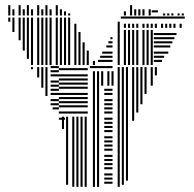

<svg xmlns="http://www.w3.org/2000/svg" viewBox="-20 -724 750 744"><path d="M108 -456H100V-464H108ZM132 -424H124V-464H132ZM148 -384H140V-464H148ZM164 -352H156V-464H164ZM232 -260H208V-268H232ZM208 -300H184V-308H208ZM208 -316H176V-324H208ZM208 -332H176V-340H208ZM208 -356H176V-364H208ZM208 -372H176V-380H208ZM208 -388H176V-396H208ZM208 -404H176V-412H208ZM208 -428H176V-436H208ZM208 -444H176V-452H208ZM208 -460H176V-468H208ZM228 -224H220V-272H228ZM244 -8H236V-272H244ZM268 0H260V-272H268ZM284 0H276V-272H284ZM300 0H292V-272H300ZM316 0H308V-272H316ZM320 -284H208V-292H320ZM320 -308H208V-316H320ZM320 -324H208V-332H320ZM320 -340H208V-348H320ZM320 -356H208V-364H320ZM320 -380H208V-388H320ZM320 -396H208V-404H320ZM320 -412H208V-420H320ZM320 -428H208V-436H320ZM320 -452H208V-460H320ZM348 0H340V-392H348ZM364 0H356V-392H364ZM416 -12H384V-20H416ZM416 -28H384V-36H416ZM416 -44H384V-52H416ZM416 -68H384V-76H416ZM416 -84H384V-92H416ZM416 -100H384V-108H416ZM416 -116H384V-124H416ZM416 -140H384V-148H416ZM416 -156H384V-164H416ZM416 -172H384V-180H416ZM416 -188H384V-196H416ZM416 -212H384V-220H416ZM416 -228H384V-236H416ZM416 -244H384V-252H416ZM416 -260H384V-268H416ZM416 -284H384V-292H416ZM416 -300H384V-308H416ZM416 -316H384V-324H416ZM416 -332H384V-340H416ZM416 -356H384V-364H416ZM416 -372H384V-380H416ZM348 -392H340V-448H348ZM364 -392H356V-448H364ZM380 -392H372V-448H380ZM404 -392H396V-448H404ZM420 -392H412V-448H420ZM416 -460H328V-468H416ZM444 0H436V-408H444ZM460 -8H452V-408H460ZM476 -24H468V-408H476ZM500 -256H492V-408H500ZM516 -288H508V-408H516ZM532 -320H524V-408H532ZM548 -360H540V-408H548ZM572 -392H564V-408H572ZM444 -408H436V-448H444ZM460 -408H452V-448H460ZM476 -408H468V-448H476ZM500 -408H492V-448H500ZM516 -408H508V-448H516ZM532 -408H524V-448H532ZM548 -408H540V-448H548ZM572 -408H564V-448H572ZM588 -432H580V-448H588ZM444 -448H436V-464H444ZM460 -448H452V-464H460ZM476 -448H468V-464H476ZM500 -448H492V-464H500ZM516 -448H508V-464H516ZM532 -448H524V-464H532ZM548 -448H540V-464H548ZM572 -448H564V-464H572ZM588 -448H580V-464H588ZM20 -640H12V-656H20ZM36 -600H28V-656H36ZM60 -568H52V-656H60ZM76 -528H68V-656H76ZM92 -496H84V-656H92ZM108 -472H100V-656H108ZM132 -472H124V-656H132ZM148 -472H140V-656H148ZM164 -472H156V-656H164ZM180 -472H172V-656H180ZM204 -472H196V-656H204ZM220 -472H212V-656H220ZM236 -472H228V-656H236ZM252 -472H244V-656H252ZM276 -472H268V-632H276ZM292 -472H284V-600H292ZM308 -472H300V-560H308ZM324 -472H316V-528H324ZM348 -472H340V-488H348ZM416 -484H360V-492H416ZM416 -500H368V-508H416ZM416 -516H376V-524H416ZM416 -540H392V-548H416ZM416 -556H400V-564H416ZM416 -572H408V-580H416ZM444 -472H436V-640H444ZM468 -472H460V-608H468ZM484 -472H476V-608H484ZM500 -472H492V-608H500ZM516 -472H508V-608H516ZM540 -472H532V-608H540ZM556 -472H548V-608H556ZM572 -472H564V-608H572ZM608 -484H576V-492H608ZM616 -500H576V-508H616ZM632 -516H576V-524H632ZM640 -540H576V-548H640ZM648 -556H576V-564H648ZM656 -572H576V-580H656ZM664 -588H576V-596H664ZM468 -616H460V-632H468ZM484 -616H476V-632H484ZM500 -616H492V-632H500ZM516 -616H508V-632H516ZM540 -616H532V-632H540ZM556 -616H548V-632H556ZM572 -616H564V-632H572ZM588 -616H580V-632H588ZM612 -616H604V-632H612ZM628 -616H620V-632H628ZM644 -616H636V-632H644ZM660 -616H652V-632H660ZM684 -616H676V-632H684ZM696 -652H448V-660H696ZM20 -664H12V-688H20ZM36 -664H28V-688H36ZM60 -664H52V-688H60ZM76 -664H68V-688H76ZM92 -664H84V-688H92ZM108 -664H100V-688H108ZM132 -664H124V-688H132ZM148 -664H140V-688H148ZM164 -664H156V-688H164ZM180 -664H172V-688H180ZM204 -664H196V-688H204ZM220 -664H212V-688H220ZM236 -664H228V-680H236ZM252 -664H244V-672H252ZM468 -664H460V-680H468ZM492 -664H484V-688H492ZM508 -664H500V-688H508ZM524 -664H516V-688H524ZM540 -664H532V-688H540ZM564 -664H556V-688H564ZM592 -676H568V-684H592ZM620 -664H612V-672H620ZM636 -664H628V-672H636ZM652 -664H644V-672H652ZM676 -664H668V-672H676ZM692 -664H684V-672H692ZM20 -688H12V-704H20ZM60 -688H52V-704H60ZM92 -688H84V-704H92ZM132 -688H124V-704H132ZM164 -688H156V-704H164ZM204 -688H196V-704H204ZM492 -688H484V-704H492Z"/></svg>

Font: Rubik Lines
Style: Regular
Weight: 400
Designer: Hubert and Fischer, NaN
Foundry: Hubert and Fischer, NaN
Version: Version 2.201